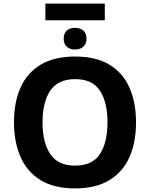

<svg xmlns="http://www.w3.org/2000/svg" viewBox="-20 -1040 836 1070"><path d="M738 -358Q738 -247 701.5 -164.5Q665 -82 589.5 -36Q514 10 398 10Q282 10 206.5 -36Q131 -82 94.5 -165Q58 -248 58 -359Q58 -470 94.5 -552Q131 -634 206.5 -679.5Q282 -725 399 -725Q515 -725 590 -679.5Q665 -634 701.5 -551.5Q738 -469 738 -358ZM217 -358Q217 -246 260 -181.5Q303 -117 398 -117Q495 -117 537 -181.5Q579 -246 579 -358Q579 -470 537 -534.5Q495 -599 399 -599Q303 -599 260 -534.5Q217 -470 217 -358ZM564 -1020V-927H233V-1020ZM398 -885Q426 -885 444 -870Q462 -855 462 -824Q462 -795 444 -779.5Q426 -764 398 -764Q370 -764 352.5 -779.5Q335 -795 335 -824Q335 -855 352.5 -870Q370 -885 398 -885Z"/></svg>

Font: Noto Sans
Style: Bold
Weight: 700
Designer: Monotype Design Team
Foundry: Monotype Imaging Inc.
Version: Version 2.000;GOOG;noto-source:20170915:90ef993387c0; ttfaut